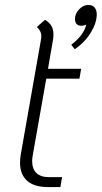

<svg xmlns="http://www.w3.org/2000/svg" viewBox="-20 -748 411 776"><path d="M113 -124Q110 -109 110 -97Q110 -65 127.5 -48.5Q145 -32 178 -32H231L224 8H173Q118 8 89.5 -17.5Q61 -43 61 -90Q61 -106 64 -124L146 -590Q147 -595 147 -603Q147 -622 129 -639L162 -668Q180 -657 188 -643Q196 -629 196 -610Q196 -595 194 -586L174 -470H308L301 -430H167ZM371 -690Q371 -655 346.5 -615.5Q322 -576 282 -549L268 -567Q318 -605 329 -649Q321 -644 308 -644Q296 -644 289.5 -651Q283 -658 283 -671Q283 -693 300 -710.5Q317 -728 337 -728Q354 -728 362.5 -717.5Q371 -707 371 -690Z"/></svg>

Font: KoHo Light
Style: Italic
Weight: 300
Italic angle: -10°
Version: Version 1.000; ttfautohint (v1.6)